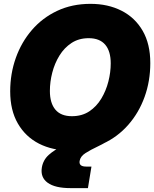

<svg xmlns="http://www.w3.org/2000/svg" viewBox="-20 -759 790 983"><path d="M338.9 11.7Q249 11.7 179.9 -23.4Q110.8 -58.6 71.5 -126.5Q32.2 -194.3 32.2 -291.5Q32.2 -381.8 61 -462.6Q89.8 -543.5 143.6 -605.7Q197.3 -668 273.2 -703.6Q349.1 -739.3 443.4 -739.3Q532.7 -739.3 601.8 -704.3Q670.9 -669.4 710.2 -601.8Q749.5 -534.2 749.5 -436Q749.5 -343.8 720.2 -262.7Q690.9 -181.6 636.7 -119.9Q582.5 -58.1 507.1 -23.2Q431.6 11.7 338.9 11.7ZM348.1 -164.1Q399.4 -164.1 436.8 -188.7Q474.1 -213.4 498.5 -253.9Q522.9 -294.4 534.9 -341.8Q546.9 -389.2 546.9 -434.6Q546.9 -497.1 518.6 -530.3Q490.2 -563.5 434.1 -563.5Q383.8 -563.5 346.4 -539.1Q309.1 -514.6 284.4 -474.6Q259.8 -434.6 247.6 -387.2Q235.4 -339.8 235.4 -293.5Q235.4 -231 263.7 -197.5Q292 -164.1 348.1 -164.1ZM340.8 204.1Q261.7 204.1 223.9 176.5Q186 148.9 194.3 98.6Q200.7 60.1 229.7 33.9Q258.8 7.8 302.2 -12.5Q345.7 -32.7 396.7 -54.2Q447.8 -75.7 499 -104.5Q550.3 -133.3 594.5 -176Q638.7 -218.8 668.9 -282Q699.2 -345.2 707 -436H749.5Q742.7 -327.1 714.8 -253.7Q687 -180.2 647.2 -133.1Q607.4 -85.9 564.2 -57.1Q521 -28.3 482.2 -10Q443.4 8.3 417.5 24.9Q391.6 41.5 387.7 64.9Q382.8 93.8 420.9 93.8H448.2L430.2 204.1Z"/></svg>

Font: Inter Display Black
Style: Italic
Weight: 900
Italic angle: -9.39999°
Designer: Rasmus Andersson
Foundry: rsms
Version: Version 4.000;git-a52131595